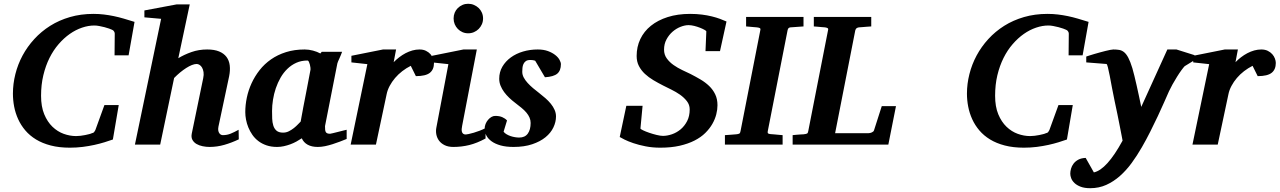

<svg xmlns="http://www.w3.org/2000/svg" viewBox="-20 -760 6725 1009"><path d="M655.8 -469.2H582L583 -581.1Q584 -586.9 579.8 -594.2Q575.7 -601.6 567.9 -604Q564 -606 553.2 -609.9Q542.5 -613.8 529.1 -617.2Q515.6 -620.6 501.5 -623.3Q487.3 -626 476.1 -626Q444.3 -626 411.1 -614.7Q377.9 -603.5 346.9 -581.8Q315.9 -560.1 288.3 -528.3Q260.7 -496.6 240.2 -455.6Q219.7 -414.6 207.8 -364.7Q195.8 -314.9 195.8 -256.8Q195.8 -199.7 212.4 -159.7Q229 -119.6 255.6 -94Q282.2 -68.4 314.9 -56.6Q347.7 -44.9 379.9 -44.9Q390.6 -44.9 403.3 -46.4Q416 -47.9 427.7 -50.3Q439.5 -52.7 449 -55.2Q458.5 -57.6 462.9 -60.1Q470.7 -61 474.6 -65.9Q478.5 -70.8 481 -76.2L528.8 -208H604L573.2 -26.9Q554.2 -20 529.5 -12.5Q504.9 -4.9 476.1 1.5Q447.3 7.8 414.8 12Q382.3 16.1 347.2 16.1Q291 16.1 246.8 4.6Q202.6 -6.8 169.4 -27.1Q136.2 -47.4 113 -74.7Q89.8 -102.1 75.4 -133.8Q61 -165.5 54.4 -199.7Q47.9 -233.9 47.9 -268.1Q47.9 -319.3 60.8 -370.6Q73.7 -421.9 98.6 -468.3Q123.5 -514.6 160.2 -554.7Q196.8 -594.7 243.7 -624.3Q290.5 -653.8 347.7 -670.4Q404.8 -687 471.2 -687Q500 -687 526.1 -683.8Q552.2 -680.7 578.1 -675.3Q604 -669.9 630.6 -662.1Q657.2 -654.3 687 -645Z M1234.9 -27.8Q1197.3 -9.8 1158.9 1.2Q1120.6 12.2 1081.1 12.2Q1063.5 12.2 1045.2 8.5Q1026.9 4.9 1012.7 -3.4Q998.5 -11.7 991.2 -25.1Q983.9 -38.6 987.8 -58.1L1047.9 -349.1Q1051.8 -367.2 1049.6 -381.1Q1047.4 -395 1042 -404.5Q1036.6 -414.1 1028.8 -418.9Q1021 -423.8 1013.7 -423.8Q1002.4 -423.8 988.3 -418.2Q974.1 -412.6 958.5 -402.6Q942.9 -392.6 926.5 -379.2Q910.2 -365.7 895 -350.1L821.8 0H689L826.7 -661.1L738.8 -668.9V-705.1L907.7 -736.8H977.1L917 -454.1Q947.3 -472.7 985.8 -486.3Q1024.4 -500 1068.8 -500Q1106.4 -500 1131.3 -489.7Q1156.2 -479.5 1170.2 -460.9Q1184.1 -442.4 1187.3 -416.3Q1190.4 -390.1 1184.1 -358.9L1127.9 -94.2Q1125.5 -81.5 1127.2 -73.2Q1128.9 -64.9 1132.8 -59.6Q1136.7 -54.2 1141.6 -52Q1146.5 -49.8 1150.9 -49.8Q1172.9 -49.8 1192.1 -57.6Q1211.4 -65.4 1233.9 -78.1Z M1611.8 -394Q1612.3 -396 1611.6 -403.8Q1610.8 -411.6 1608.6 -420.2Q1606.4 -428.7 1603.3 -435.3Q1600.1 -441.9 1595.7 -441.9Q1563.5 -441.9 1537.4 -430.2Q1511.2 -418.5 1490.5 -398.4Q1469.7 -378.4 1454.6 -352.1Q1439.5 -325.7 1429.4 -296.1Q1419.4 -266.6 1414.6 -235.8Q1409.7 -205.1 1409.7 -176.8Q1409.7 -156.7 1410.4 -136.7Q1411.1 -116.7 1416.3 -100.1Q1421.4 -83.5 1433.3 -73.2Q1445.3 -63 1467.8 -63Q1483.9 -63 1498.3 -70.3Q1512.7 -77.6 1524.7 -87.2Q1536.6 -96.7 1545.7 -106.4Q1554.7 -116.2 1560.1 -121.1Q1563.5 -141.1 1565.7 -152.1Q1567.9 -163.1 1569.6 -173.1Q1571.3 -183.1 1573.7 -195.8Q1576.2 -208.5 1580.8 -232.2Q1585.4 -255.9 1592.8 -294.2Q1600.1 -332.5 1611.8 -394ZM1801.8 -29.8Q1784.7 -22.9 1765.9 -15.6Q1747.1 -8.3 1727.5 -2.2Q1708 3.9 1688.5 8.1Q1668.9 12.2 1649.9 12.2Q1618.2 12.2 1596.9 0.5Q1575.7 -11.2 1565.9 -33.2Q1552.7 -24.4 1537.6 -16.1Q1522.5 -7.8 1505.9 -1.7Q1489.3 4.4 1471.7 8.3Q1454.1 12.2 1436 12.2Q1405.3 12.2 1380.9 3.9Q1356.4 -4.4 1337.9 -18.6Q1319.3 -32.7 1306.4 -51.3Q1293.5 -69.8 1285.2 -90.1Q1276.9 -110.4 1272.9 -131.3Q1269 -152.3 1269 -170.9Q1269 -208 1277.1 -246.8Q1285.2 -285.6 1302 -322.3Q1318.8 -358.9 1344.2 -391.4Q1369.6 -423.8 1404.3 -448Q1439 -472.2 1483.2 -486.1Q1527.3 -500 1581.1 -500Q1603 -500 1624.8 -494.1Q1646.5 -488.3 1663.6 -479L1670.9 -487.8H1777.8Q1775.4 -480.5 1771.5 -471.2Q1767.6 -461.9 1763.7 -453.1Q1759.8 -444.3 1756.6 -437.3Q1753.4 -430.2 1752.9 -426.8L1688 -97.2Q1688 -85.9 1688.7 -78.1Q1689.5 -70.3 1692.4 -65.7Q1695.3 -61 1700.7 -59.1Q1706.1 -57.1 1714.8 -57.1Q1716.8 -57.1 1729.2 -60.1Q1741.7 -63 1756.6 -66.9Q1771.5 -70.8 1784.7 -74Q1797.9 -77.1 1801.8 -78.1Z M2260.7 -429.2Q2260.7 -394.5 2238.8 -377.2Q2216.8 -359.9 2165.5 -359.9L2138.7 -414.1Q2115.2 -402.3 2094 -386Q2072.8 -369.6 2056.2 -350.1Q2039.6 -330.6 2027.8 -308.6Q2016.1 -286.6 2011.7 -264.2L1955.6 0H1822.8L1910.6 -422.9L1826.7 -432.1V-466.8L1992.7 -500H2061.5L2048.8 -433.1Q2062 -446.8 2077.9 -459Q2093.8 -471.2 2111.3 -480.5Q2128.9 -489.7 2147.5 -494.9Q2166 -500 2184.6 -500Q2204.1 -500 2218.5 -492.9Q2232.9 -485.8 2242.2 -475.3Q2251.5 -464.8 2256.1 -452.4Q2260.7 -439.9 2260.7 -429.2Z M2531.7 -32.2Q2486.8 -7.8 2446.3 2.2Q2405.8 12.2 2362.8 12.2Q2335.4 12.2 2316.7 2.9Q2297.9 -6.3 2287.1 -21Q2276.4 -35.6 2272.9 -54Q2269.5 -72.3 2273.4 -90.8L2336.4 -422.9L2250.5 -432.1V-466.8L2415.5 -500H2485.8L2408.7 -99.1Q2406.7 -90.3 2406.2 -82Q2405.8 -73.7 2407.5 -67.4Q2409.2 -61 2414.1 -57.1Q2418.9 -53.2 2427.7 -53.2Q2431.6 -53.2 2443.1 -55.7Q2454.6 -58.1 2469.7 -62.5Q2484.9 -66.9 2501.2 -73.2Q2517.6 -79.6 2531.7 -86.9ZM2518.6 -663.1Q2518.6 -647 2512.5 -632.8Q2506.3 -618.7 2495.6 -607.9Q2484.9 -597.2 2470.7 -591.1Q2456.5 -585 2440.4 -585Q2424.3 -585 2410.4 -591.1Q2396.5 -597.2 2386 -607.9Q2375.5 -618.7 2369.6 -632.8Q2363.8 -647 2363.8 -663.1Q2363.8 -679.2 2369.6 -693.4Q2375.5 -707.5 2386 -717.8Q2396.5 -728 2410.4 -734.1Q2424.3 -740.2 2440.4 -740.2Q2456.5 -740.2 2470.7 -734.1Q2484.9 -728 2495.6 -717.8Q2506.3 -707.5 2512.5 -693.4Q2518.6 -679.2 2518.6 -663.1Z M2927.7 -422.9Q2927.7 -389.2 2908.7 -373Q2889.6 -356.9 2843.8 -354L2792.5 -440.9Q2789.1 -441.9 2785.2 -442.9Q2781.7 -443.8 2776.9 -444.3Q2772 -444.8 2766.6 -444.8Q2751.5 -444.8 2743.2 -438.7Q2734.9 -432.6 2730.7 -423.3Q2726.6 -414.1 2725.6 -403.1Q2724.6 -392.1 2724.6 -382.8Q2724.6 -367.2 2732.4 -352.5Q2740.2 -337.9 2752.9 -324Q2765.6 -310.1 2781.5 -296.6Q2797.4 -283.2 2813.5 -271Q2830.6 -257.8 2846.4 -243.9Q2862.3 -230 2874.8 -214.6Q2887.2 -199.2 2894.5 -182.6Q2901.9 -166 2901.9 -147.9Q2901.9 -119.1 2888.2 -90.3Q2874.5 -61.5 2846.7 -38.8Q2818.8 -16.1 2776.9 -2Q2734.9 12.2 2678.7 12.2Q2639.2 12.2 2610.6 4.2Q2582 -3.9 2563.5 -17.3Q2544.9 -30.8 2535.9 -47.9Q2526.9 -64.9 2526.9 -83Q2526.9 -96.2 2531.7 -108.4Q2536.6 -120.6 2544.7 -130.1Q2552.7 -139.6 2562.5 -145.3Q2572.3 -150.9 2582.5 -150.9Q2604.5 -150.9 2619.6 -144.3Q2634.8 -137.7 2644.5 -127L2626.5 -67.9Q2631.8 -60.5 2641.6 -54.7Q2651.4 -48.8 2662.8 -44.9Q2674.3 -41 2686.3 -39.1Q2698.2 -37.1 2708.5 -37.1Q2738.8 -37.1 2753.7 -57.9Q2768.6 -78.6 2768.6 -113.8Q2768.6 -128.9 2762.7 -142.3Q2756.8 -155.8 2746.1 -168.5Q2735.4 -181.2 2720.2 -193.6Q2705.1 -206.1 2686.5 -220.2Q2670.9 -231.9 2656 -246.1Q2641.1 -260.3 2629.4 -276.1Q2617.7 -292 2610.6 -309.6Q2603.5 -327.1 2603.5 -346.2Q2603.5 -381.3 2620.1 -409.7Q2636.7 -438 2664.6 -458.3Q2692.4 -478.5 2729 -489.3Q2765.6 -500 2805.7 -500Q2836.9 -500 2859.9 -491.5Q2882.8 -482.9 2897.9 -470.9Q2913.1 -459 2920.4 -445.6Q2927.7 -432.1 2927.7 -422.9Z M3763.7 -491.2H3687.5L3691.9 -595.2Q3691.9 -597.7 3682.6 -603Q3673.3 -608.4 3659.2 -614Q3645 -619.6 3628.7 -623.8Q3612.3 -627.9 3598.6 -627.9Q3579.1 -627.9 3556.6 -619.1Q3534.2 -610.4 3514.9 -593.8Q3495.6 -577.1 3482.7 -553.2Q3469.7 -529.3 3469.7 -499Q3469.7 -472.7 3484.1 -452.9Q3498.5 -433.1 3519.8 -418.2Q3541 -403.3 3565.2 -391.8Q3589.4 -380.4 3608.9 -371.1Q3635.7 -357.4 3661.4 -342.3Q3687 -327.1 3706.8 -308.1Q3726.6 -289.1 3738.5 -264.4Q3750.5 -239.7 3750.5 -207Q3750.5 -184.1 3744.1 -158.9Q3737.8 -133.8 3723.6 -108.9Q3709.5 -84 3686.5 -61.3Q3663.6 -38.6 3630.1 -21.5Q3596.7 -4.4 3552 5.9Q3507.3 16.1 3449.7 16.1Q3408.7 16.1 3372.8 9Q3336.9 2 3308.8 -7.6Q3280.8 -17.1 3262.2 -26.4Q3243.7 -35.6 3236.8 -40L3271.5 -204.1H3356.9L3345.7 -85Q3345.2 -82 3358.9 -75.4Q3372.6 -68.8 3391.6 -62.3Q3410.6 -55.7 3430.9 -50.8Q3451.2 -45.9 3463.9 -45.9Q3486.3 -45.9 3511.2 -54.4Q3536.1 -63 3556.9 -80.3Q3577.6 -97.7 3591.1 -123.8Q3604.5 -149.9 3604.5 -185.1Q3604.5 -209.5 3589.6 -228.5Q3574.7 -247.6 3553.5 -262.5Q3532.2 -277.3 3508.1 -289.1Q3483.9 -300.8 3465.8 -310.1Q3439 -323.7 3413.8 -338.6Q3388.7 -353.5 3369.1 -371.8Q3349.6 -390.1 3337.6 -413.1Q3325.7 -436 3325.7 -465.8Q3325.7 -514.2 3345 -554.7Q3364.3 -595.2 3400.6 -624.5Q3437 -653.8 3489 -670.4Q3541 -687 3606.9 -687Q3640.6 -687 3668.9 -683.3Q3697.3 -679.7 3720.9 -673.8Q3744.6 -668 3763.7 -660.9Q3782.7 -653.8 3797.9 -647Z M4133.8 -616.2Q4126 -615.2 4123 -611.1Q4120.1 -606.9 4118.7 -600.1L4014.6 -69.8Q4013.2 -61.5 4016.6 -58.8Q4020 -56.2 4029.8 -55.2Q4039.1 -54.7 4049.3 -53.7Q4058.1 -52.7 4069.3 -51.8Q4080.6 -50.8 4092.8 -49.8V0H3789.6V-49.8Q3800.8 -50.8 3811.3 -51.3Q3821.8 -51.8 3830.1 -52.7Q3839.8 -53.7 3848.6 -54.2Q3859.9 -55.2 3865 -57.9Q3870.1 -60.5 3871.6 -70.8L3975.6 -601.1Q3978 -609.9 3972.7 -612.5Q3967.3 -615.2 3957.5 -616.2Q3948.7 -616.7 3939.5 -617.7Q3931.2 -618.7 3920.9 -619.4Q3910.6 -620.1 3900.9 -621.1V-670.9H4202.6V-621.1Z M4648.4 0H4145.5V-49.8Q4155.8 -50.8 4165.8 -51.8Q4175.8 -52.7 4184.1 -53.2L4202.6 -54.2Q4216.8 -55.7 4221.4 -58.3Q4226.1 -61 4227.5 -70.8L4331.5 -601.1Q4334 -609.4 4328.9 -612.3Q4323.7 -615.2 4315.4 -616.2Q4306.6 -616.7 4296.9 -617.7Q4288.6 -618.7 4278.1 -619.4Q4267.6 -620.1 4256.8 -621.1V-670.9H4558.6V-621.1Q4545.9 -620.1 4534.4 -619.4Q4522.9 -618.7 4513.7 -617.7Q4502.9 -616.7 4493.7 -616.2Q4486.8 -615.2 4481.9 -612.1Q4477.1 -608.9 4474.6 -600.1L4368.7 -60.1H4544.4Q4552.2 -60.1 4561.3 -64Q4570.3 -67.9 4572.8 -74.2L4613.8 -202.1H4688.5Z M5669.4 -469.2H5595.7L5596.7 -581.1Q5597.7 -586.9 5593.5 -594.2Q5589.4 -601.6 5581.5 -604Q5577.6 -606 5566.9 -609.9Q5556.2 -613.8 5542.7 -617.2Q5529.3 -620.6 5515.1 -623.3Q5501 -626 5489.7 -626Q5458 -626 5424.8 -614.7Q5391.6 -603.5 5360.6 -581.8Q5329.6 -560.1 5302 -528.3Q5274.4 -496.6 5253.9 -455.6Q5233.4 -414.6 5221.4 -364.7Q5209.5 -314.9 5209.5 -256.8Q5209.5 -199.7 5226.1 -159.7Q5242.7 -119.6 5269.3 -94Q5295.9 -68.4 5328.6 -56.6Q5361.3 -44.9 5393.6 -44.9Q5404.3 -44.9 5417 -46.4Q5429.7 -47.9 5441.4 -50.3Q5453.1 -52.7 5462.6 -55.2Q5472.2 -57.6 5476.6 -60.1Q5484.4 -61 5488.3 -65.9Q5492.2 -70.8 5494.6 -76.2L5542.5 -208H5617.7L5586.9 -26.9Q5567.9 -20 5543.2 -12.5Q5518.6 -4.9 5489.7 1.5Q5460.9 7.8 5428.5 12Q5396 16.1 5360.8 16.1Q5304.7 16.1 5260.5 4.6Q5216.3 -6.8 5183.1 -27.1Q5149.9 -47.4 5126.7 -74.7Q5103.5 -102.1 5089.1 -133.8Q5074.7 -165.5 5068.1 -199.7Q5061.5 -233.9 5061.5 -268.1Q5061.5 -319.3 5074.5 -370.6Q5087.4 -421.9 5112.3 -468.3Q5137.2 -514.6 5173.8 -554.7Q5210.4 -594.7 5257.3 -624.3Q5304.2 -653.8 5361.3 -670.4Q5418.5 -687 5484.9 -687Q5513.7 -687 5539.8 -683.8Q5565.9 -680.7 5591.8 -675.3Q5617.7 -669.9 5644.3 -662.1Q5670.9 -654.3 5700.7 -645Z M6205.6 -412.1Q6199.7 -406.2 6188.5 -390.9Q6177.2 -375.5 6165.3 -356.2Q6153.3 -336.9 6141.8 -316.4Q6130.4 -295.9 6123.5 -280.8Q6112.8 -256.8 6097.9 -222.9Q6083 -189 6064.7 -149.9Q6046.4 -110.8 6025.1 -68.6Q6003.9 -26.4 5980.5 14.2Q5955.6 57.6 5927 96.7Q5898.4 135.7 5865.2 165Q5832 194.3 5793.5 211.7Q5754.9 229 5709.5 229Q5679.2 229 5658.9 221.2Q5638.7 213.4 5626.5 201.7Q5614.3 189.9 5609.4 176.8Q5604.5 163.6 5604.5 152.8Q5604.5 140.6 5608.4 126.5Q5612.3 112.3 5621.8 99.9Q5631.3 87.4 5646.7 79.1Q5662.1 70.8 5685.5 69.8L5728.5 146Q5796.4 131.3 5879.4 -21Q5878.4 -26.9 5874.5 -46.9Q5870.6 -66.9 5865 -95.7Q5859.4 -124.5 5852.3 -159.4Q5845.2 -194.3 5837.4 -230Q5830.1 -264.2 5823.7 -298.8Q5817.4 -333.5 5812 -361.3Q5806.6 -389.2 5802.2 -406.5Q5797.9 -423.8 5794.4 -423.8L5688.5 -432.1V-462.9Q5694.3 -464.8 5705.6 -468.5Q5716.8 -472.2 5731 -476.3Q5745.1 -480.5 5760.3 -484.6Q5775.4 -488.8 5789.3 -492.2Q5803.2 -495.6 5814.2 -497.8Q5825.2 -500 5830.6 -500Q5847.2 -500 5861.1 -497.8Q5875 -495.6 5887 -486.1Q5898.9 -476.6 5909.4 -456.8Q5919.9 -437 5930.7 -401.9Q5935.5 -384.8 5941.4 -361.6Q5947.3 -338.4 5953.1 -311.8Q5959 -285.2 5965.3 -256.3Q5971.7 -227.5 5977.5 -198.2L6114.7 -500H6162.6L6257.3 -470.2V-443.8Z M6684.6 -429.2Q6684.6 -394.5 6662.6 -377.2Q6640.6 -359.9 6589.4 -359.9L6562.5 -414.1Q6539.1 -402.3 6517.8 -386Q6496.6 -369.6 6480 -350.1Q6463.4 -330.6 6451.7 -308.6Q6439.9 -286.6 6435.5 -264.2L6379.4 0H6246.6L6334.5 -422.9L6250.5 -432.1V-466.8L6416.5 -500H6485.4L6472.7 -433.1Q6485.8 -446.8 6501.7 -459Q6517.6 -471.2 6535.2 -480.5Q6552.7 -489.7 6571.3 -494.9Q6589.8 -500 6608.4 -500Q6627.9 -500 6642.3 -492.9Q6656.7 -485.8 6666 -475.3Q6675.3 -464.8 6679.9 -452.4Q6684.6 -439.9 6684.6 -429.2Z"/></svg>

Font: Charis SIL Cyr
Style: Bold Italic
Weight: 700
Italic angle: -11°
Foundry: SIL International
Version: Version 5.000